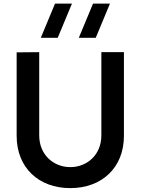

<svg xmlns="http://www.w3.org/2000/svg" viewBox="-20 -1002 760 1038"><path d="M360 15C531.5 15 650 -96.5 650 -267.5V-720H528V-270.5C528 -163.5 449.5 -98.5 360 -98.5C272.5 -98.5 192 -162 192 -270.5V-720L70 -719V-267.5C70 -96 188.5 15 360 15ZM200.5 -797.5H292L369 -982.5H277.5ZM406 -797.5H497.5L574.5 -982.5H483Z"/></svg>

Font: Eudonet
Style: Bold
Weight: 700
Designer: Mikhail Sharanda
Foundry: Mikhail Sharanda
Version: Version 4.503;Glyphs 3.1.2 (3151)